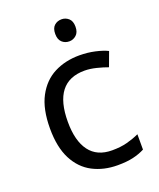

<svg xmlns="http://www.w3.org/2000/svg" viewBox="-139 -822 758 917"><g transform="rotate(-20 240.0 -363.5)"><path d="M300 10Q229 10 173.5 -19Q118 -48 86.5 -109Q55 -170 55 -265Q55 -364 88 -426Q121 -488 177.5 -517Q234 -546 306 -546Q347 -546 385 -537.5Q423 -529 447 -517L420 -444Q396 -453 364 -461Q332 -469 304 -469Q146 -469 146 -266Q146 -169 184.5 -117.5Q223 -66 299 -66Q343 -66 376.5 -75Q410 -84 438 -97V-19Q411 -5 378.5 2.5Q346 10 300 10ZM285 -737Q305 -737 320.5 -723.5Q336 -710 336 -681Q336 -653 320.5 -639Q305 -625 285 -625Q263 -625 248 -639Q233 -653 233 -681Q233 -710 248 -723.5Q263 -737 285 -737Z"/></g></svg>

Font: Noto Sans Sora Sompeng
Style: Regular
Weight: 400
Designer: Monotype Design Team. David Williams.
Foundry: Monotype Imaging Inc.
Version: Version 2.101